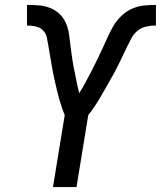

<svg xmlns="http://www.w3.org/2000/svg" viewBox="-20 -763 656 783"><path d="M196 0 244 -294Q237 -310 231.5 -327Q226 -344 221 -361Q216 -378 212 -395.5Q208 -413 204 -430.5Q200 -448 196.5 -465.5Q193 -483 190 -501Q187 -519 184 -536.5Q181 -554 178 -572Q175 -590 171.5 -608Q168 -626 156 -638.5Q144 -651 126 -655Q108 -659 90 -659V-743Q115 -743 139.5 -741Q164 -739 186 -730Q208 -721 224.5 -704.5Q241 -688 250 -666Q259 -644 262 -620Q265 -596 268 -572Q271 -548 274.5 -524Q278 -500 283 -476.5Q288 -453 292.5 -429.5Q297 -406 303 -383Q317 -405 329 -427.5Q341 -450 353 -473Q365 -496 376 -519Q387 -542 398 -565.5Q409 -589 419.5 -612.5Q430 -636 443 -658Q456 -680 475.5 -698.5Q495 -717 518.5 -727.5Q542 -738 567 -740.5Q592 -743 616 -743V-659Q598 -659 578 -655Q558 -651 542 -638.5Q526 -626 516.5 -608Q507 -590 498 -572Q489 -554 481 -536.5Q473 -519 464 -501Q455 -483 445.5 -465.5Q436 -448 426 -430.5Q416 -413 406 -395.5Q396 -378 386 -361Q376 -344 364.5 -327Q353 -310 340 -294L292 0Z"/></svg>

Font: Iosevka Md Ex Obl
Style: Regular
Weight: 500
Width: 7
Italic angle: -9°
Monospace: yes
Designer: Belleve Invis
Foundry: Belleve Invis
Version: Version 32.5.0; ttfautohint (v1.8.4)